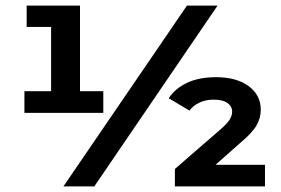

<svg xmlns="http://www.w3.org/2000/svg" viewBox="-20 -664 1000 684"><path d="M348 -339V-262H67V-339H162V-568H75V-644H265V-339ZM646 -644H755L316 0H206ZM924 -77V0H603V-62L762 -200Q788 -222 797.5 -237Q807 -252 807 -266Q807 -285 790.5 -297Q774 -309 741 -309Q713 -309 690.5 -298.5Q668 -288 655 -270L581 -314Q604 -349 646.5 -369Q689 -389 749 -389Q823 -389 866 -357Q909 -325 909 -273Q909 -244 894 -217.5Q879 -191 836 -155L748 -77Z"/></svg>

Font: Montserrat Ace
Style: Bold
Weight: 700
Designer: Julieta Ulanovsky
Foundry: Julieta Ulanovsky
Version: Version 1